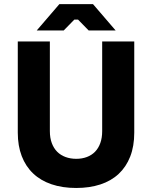

<svg xmlns="http://www.w3.org/2000/svg" viewBox="-20 -902 740 935"><path d="M351 13.4Q416 13.4 468.5 -3.7Q521 -20.8 557.7 -55Q594.4 -89.2 614.1 -139.6Q633.8 -190 633.8 -256V-700H477.6V-263.6Q477.6 -230.5 468.5 -205.3Q459.4 -180 442.9 -163.1Q426.4 -146.2 403 -137.4Q379.6 -128.6 351.3 -128.6Q323 -128.6 299.1 -137.4Q275.2 -146.2 258.4 -163.1Q241.6 -180 232.2 -205.3Q222.8 -230.5 222.8 -263.6V-700H66.6V-256Q66.6 -192.1 85.8 -141.9Q105 -91.8 141.5 -57.2Q178 -22.6 230.9 -4.6Q283.7 13.4 351 13.4ZM159 -753.8H290.4L342 -806.6H360L411.6 -753.8H543L432.8 -882H269.2Z"/></svg>

Font: Fixel Variable
Style: Regular
Weight: 100
Width: 3
Designer: AlfaBravo + MacPaw
Foundry: Kyrylo Tkachov, Marchela Mozhyna, Serhii Makarenko, Maria Weinstein, Zakhar Kryvoshyya
Version: Version 1.211